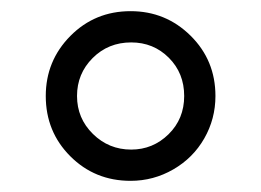

<svg xmlns="http://www.w3.org/2000/svg" viewBox="-20 -744 468 344"><path d="M62 -572Q62 -635 106 -679.5Q150 -724 214 -724Q277 -724 321.5 -680Q366 -636 366 -572Q366 -531 346 -496Q326 -461 290.5 -440.5Q255 -420 214 -420Q150 -420 106 -464Q62 -508 62 -572ZM118 -572Q118 -532 146.5 -504Q175 -476 215 -476Q254 -476 282 -503.5Q310 -531 310 -572Q310 -613 282.5 -640.5Q255 -668 215 -668Q174 -668 146 -640Q118 -612 118 -572Z"/></svg>

Font: Stephens Clock
Style: Regular
Weight: 400
Designer: Peter Wiegel (catfonts.de) with slight modifications by DT1.org
Version: Version 0.9.1